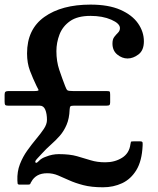

<svg xmlns="http://www.w3.org/2000/svg" viewBox="-20 -782 685 834"><path d="M55.5 2Q54 -36.5 66.5 -68.8Q79 -101 98.5 -128.2Q118 -155.5 137.5 -178.8Q157 -202 170.5 -222.2Q184 -242.5 184 -261Q184 -287.5 176.8 -305.2Q169.5 -323 153 -323H15.5Q5.5 -323 2.8 -326.2Q0 -329.5 0 -340.5V-370.5Q0 -380.5 3.8 -383.5Q7.5 -386.5 17 -386.5H129Q150 -386.5 147.2 -392Q144.5 -397.5 138.5 -409Q123 -441 110.2 -474.5Q97.5 -508 97.5 -550Q97.5 -655 172.8 -708.5Q248 -762 373 -762Q451.5 -762 502.8 -739.5Q554 -717 579.5 -680.5Q605 -644 605 -602.5Q605 -563.5 581.8 -545.8Q558.5 -528 534 -528Q510.5 -528 489.5 -545Q468.5 -562 468.5 -593Q468.5 -612 476.8 -622.2Q485 -632.5 493 -640.5Q501 -648.5 501 -660Q501 -680 463.2 -696.5Q425.5 -713 373 -713Q316.5 -713 284.2 -690.2Q252 -667.5 238.5 -632.2Q225 -597 225 -560Q225 -515.5 237.5 -478.5Q250 -441.5 263 -408Q268.5 -393 273 -389.8Q277.5 -386.5 297.5 -386.5H442.5Q454 -386.5 456.2 -384.2Q458.5 -382 458.5 -370.5V-337.5Q458.5 -329 455.5 -326Q452.5 -323 442.5 -323H301Q289 -323 286 -320Q283 -317 282.5 -306.5Q281 -267 269.2 -239.8Q257.5 -212.5 239.8 -192.2Q222 -172 201.5 -154Q181 -136 162 -115Q152 -104 140.5 -91.8Q129 -79.5 135.5 -75Q139 -72.5 149.8 -83.8Q160.5 -95 180 -101.5Q207 -112.5 235.5 -112.5Q283 -112.5 314.5 -103.5Q346 -94.5 374 -85.8Q402 -77 437.5 -77Q478.5 -77 510 -96.5Q541.5 -116 546.5 -155Q548 -163.5 548.8 -165.8Q549.5 -168 560 -168H588.5Q598.5 -168 599.2 -162.8Q600 -157.5 599.5 -149Q596.5 -83 572.5 -43.5Q548.5 -4 510.5 13.8Q472.5 31.5 427.5 31.5Q377 31.5 341.8 22.2Q306.5 13 280.2 1Q254 -11 231.8 -20.2Q209.5 -29.5 185.5 -29.5Q159.5 -29.5 142.5 -19.8Q125.5 -10 116.5 7Q113 12 111.8 16Q110.5 20 102 20H66Q57 20 56.5 14.8Q56 9.5 55.5 2Z"/></svg>

Font: Besley* Narrow Medium
Style: Regular
Weight: 500
Width: 4
Designer: Owen Earl
Foundry: indestructible type*
Version: Version 3.000; ttfautohint (v1.8.3)